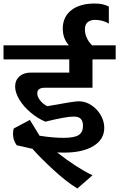

<svg xmlns="http://www.w3.org/2000/svg" viewBox="-42 -896 678 1092"><path d="M170 -366Q170 -345 187 -324Q204 -303 227 -292Q305 -306 348 -313Q391 -320 406 -320Q443 -320 476.5 -298.5Q510 -277 530.5 -242Q551 -207 551 -169Q551 -103 489.5 -65.5Q428 -28 322 -28L283 -29Q394 58 484 101L398 176Q337 139 263 71Q189 3 144 -48L145 -49L53 -70Q32 -99 32 -133Q32 -152 36 -165L128 -214L183 -124Q260 -112 319 -112Q381 -112 405.5 -128Q430 -144 430 -180Q430 -207 417.5 -220Q405 -233 377 -233Q333 -233 216 -204Q171 -223 131 -257Q91 -291 67.5 -330.5Q44 -370 44 -404Q44 -439 68 -461Q92 -483 132 -483H352V-558H-22V-638H616V-558H484V-397H214Q170 -397 170 -366ZM497 -783Q474 -783 457.5 -770.5Q441 -758 441 -729Q441 -679 482 -638H350Q315 -677 315 -733Q315 -800 363.5 -838Q412 -876 497 -876Q543 -876 577 -859V-762Q542 -783 497 -783Z"/></svg>

Font: AmikoBold
Style: Bold
Weight: 700
Designer: Pablo Impallari, Rodrigo Fuenzalida, Andres Torresi
Foundry: Impallari Type
Version: Version 1.000; ttfautohint (v1.3)